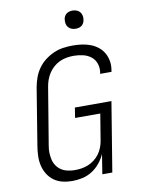

<svg xmlns="http://www.w3.org/2000/svg" viewBox="-101 -1005 801 1081"><g transform="rotate(-10 300.0 -464.5)"><path d="M224 8Q195 8 168 1.5Q141 -5 119.5 -20.5Q98 -36 83.5 -59.5Q69 -83 63 -109.5Q57 -136 58 -165Q59 -194 64 -223L117 -548Q122 -575 131.5 -601.5Q141 -628 158 -652Q175 -676 198.5 -694Q222 -712 248 -723.5Q274 -735 302 -739Q330 -743 357 -743Q383 -743 409 -739.5Q435 -736 458.5 -727Q482 -718 501.5 -702.5Q521 -687 533 -665.5Q545 -644 549 -618.5Q553 -593 548 -566L547 -559H482L483 -564Q488 -591 479.5 -616.5Q471 -642 451 -657.5Q431 -673 405 -679Q379 -685 352 -685Q332 -685 312 -681.5Q292 -678 273 -669.5Q254 -661 237.5 -646.5Q221 -632 209.5 -614.5Q198 -597 191 -577.5Q184 -558 181 -539L127 -213Q123 -192 123.5 -171.5Q124 -151 128.5 -131.5Q133 -112 144 -96Q155 -80 171 -69.5Q187 -59 207.5 -54.5Q228 -50 248 -50Q268 -50 287 -53Q306 -56 324.5 -63.5Q343 -71 360 -84Q377 -97 389 -113.5Q401 -130 408.5 -149Q416 -168 419 -187L444 -339H300L309 -397H518L453 0H396L414 -113Q402 -86 382.5 -62Q363 -38 337 -21.5Q311 -5 281.5 1.5Q252 8 224 8ZM391 -833Q378 -833 367 -837.5Q356 -842 348.5 -851Q341 -860 339 -872.5Q337 -885 339 -898Q340 -906 345 -914.5Q350 -923 357.5 -928Q365 -933 373.5 -935Q382 -937 390 -937Q403 -937 414.5 -932.5Q426 -928 433 -919Q440 -910 442.5 -897.5Q445 -885 442 -872Q441 -864 436 -855.5Q431 -847 424 -842Q417 -837 408 -835Q399 -833 391 -833Z"/></g></svg>

Font: Iosevka Light Extended Oblique
Style: Regular
Weight: 300
Width: 7
Italic angle: -9°
Monospace: yes
Designer: Belleve Invis
Foundry: Belleve Invis
Version: Version 32.5.0; ttfautohint (v1.8.4)